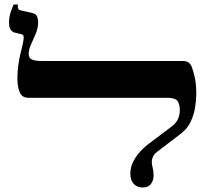

<svg xmlns="http://www.w3.org/2000/svg" viewBox="-20 -820 926 850"><path d="M611 10Q587 10 572 -6Q557 -22 557 -51Q557 -79 569.5 -104Q582 -129 602 -150.5Q622 -172 646 -189L744 -263Q761 -277 768.5 -294.5Q776 -312 776 -333Q776 -358 766 -372.5Q756 -387 722 -387H106Q78 -387 67.5 -411Q57 -435 57 -474Q57 -503 61 -531.5Q65 -560 71 -584Q77 -608 81 -626.5Q85 -645 85 -654Q85 -662 82 -665Q79 -668 73 -669L48 -675Q36 -677 28 -687.5Q20 -698 20 -720Q20 -746 28 -768Q36 -790 40 -800H59V-788Q59 -777 72 -774L121 -763Q141 -759 145 -745Q149 -731 149 -724Q149 -697 138.5 -671.5Q128 -646 117.5 -623.5Q107 -601 107 -582Q107 -562 122.5 -556Q138 -550 163 -550H788Q806 -550 815 -543Q824 -536 828 -526Q833 -515 841 -483Q849 -451 849 -404Q849 -379 844 -346.5Q839 -314 825 -283Q811 -252 783 -230L681 -152Q663 -139 657.5 -127Q652 -115 652 -106Q652 -92 656 -76.5Q660 -61 660 -44Q660 -22 648.5 -6Q637 10 611 10Z"/></svg>

Font: Frank Ruhl Libre
Style: Bold
Weight: 700
Designer: Yanek Iontef
Foundry: Fontef
Version: Version 6.004